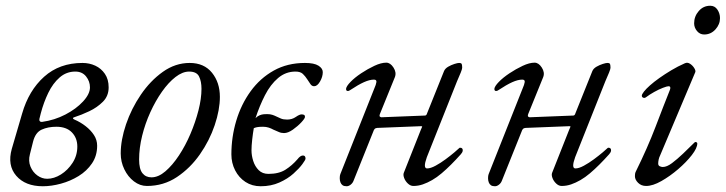

<svg xmlns="http://www.w3.org/2000/svg" viewBox="-20 -633 2525 668"><path d="M129 15Q68 15 36.5 -21.5Q5 -58 21 -115Q30 -146 39 -176.5Q48 -207 57 -238Q80 -318 133.5 -366Q187 -414 267 -414Q291 -414 311.5 -404.5Q332 -395 345 -376Q358 -357 358 -329Q358 -299 338 -279Q318 -259 290.5 -246Q263 -233 238 -225Q234 -224 234 -221.5Q234 -219 239 -217Q260 -208 278 -194Q296 -180 307 -163Q318 -146 318 -126Q318 -91 300 -64.5Q282 -38 253.5 -20.5Q225 -3 192 6Q159 15 129 15ZM144 -11Q168 -11 192 -26Q216 -41 232.5 -66.5Q249 -92 249 -123Q249 -153 230 -172.5Q211 -192 176 -192Q147 -192 125 -182Q103 -172 95 -140L84 -96Q78 -73 86 -53.5Q94 -34 110 -22.5Q126 -11 144 -11ZM127 -209Q170 -215 207.5 -234.5Q245 -254 269 -280Q293 -306 293 -329Q293 -350 279.5 -367Q266 -384 242 -384Q211 -384 187.5 -363.5Q164 -343 148 -310Q132 -277 122 -239L117 -219Q116 -214 119 -211Q122 -208 127 -209Z M491 14Q467 14 446 -2Q425 -18 412.5 -44Q400 -70 400 -99Q400 -146 418.5 -200.5Q437 -255 470 -303.5Q503 -352 546.5 -383Q590 -414 640 -414Q690 -414 717.5 -380Q745 -346 745 -296Q745 -251 727 -197.5Q709 -144 675.5 -96Q642 -48 595.5 -17Q549 14 491 14ZM507 -16Q531 -16 555.5 -37Q580 -58 602.5 -92Q625 -126 642.5 -167Q660 -208 670.5 -249Q681 -290 681 -324Q681 -350 672.5 -367Q664 -384 638 -384Q615 -384 590.5 -365Q566 -346 543.5 -314Q521 -282 503 -242.5Q485 -203 474.5 -160.5Q464 -118 464 -78Q464 -45 475.5 -30.5Q487 -16 507 -16Z M887 15Q857 15 834 0Q811 -15 798 -40.5Q785 -66 785 -96Q785 -156 802 -213Q819 -270 852 -315.5Q885 -361 932.5 -387.5Q980 -414 1041 -414Q1073 -414 1088 -404.5Q1103 -395 1103 -382Q1103 -366 1093.5 -349.5Q1084 -333 1073 -333Q1065 -333 1060 -340.5Q1055 -348 1049 -357Q1042 -368 1033.5 -376Q1025 -384 1008 -384Q974 -384 947.5 -361.5Q921 -339 902 -302Q883 -265 869 -222Q876 -229 883.5 -232Q891 -235 897.5 -235.5Q904 -236 909 -236Q920 -236 927.5 -233.5Q935 -231 941 -228Q949 -224 957.5 -220.5Q966 -217 979 -217Q996 -217 1009 -226Q1022 -235 1029 -235Q1034 -235 1037.5 -233.5Q1041 -232 1041 -226Q1041 -221 1028.5 -207.5Q1016 -194 999 -182Q982 -170 968 -170Q958 -170 949.5 -174Q941 -178 931 -182Q924 -186 915 -189Q906 -192 895 -192Q881 -192 874 -190.5Q867 -189 863 -187Q860 -170 857.5 -148Q855 -126 855 -110Q855 -92 861 -73Q867 -54 880 -41Q893 -28 914 -28Q950 -28 973 -42.5Q996 -57 1015 -79Q1025 -92 1034 -92Q1043 -92 1043 -81Q1043 -77 1032 -62Q1021 -47 1001 -29Q981 -11 952 2Q923 15 887 15Z M1186 15Q1177 15 1172 11.5Q1167 8 1164.5 1.5Q1162 -5 1162 -13Q1162 -18 1162.5 -21Q1163 -24 1164 -27L1283 -327Q1288 -338 1289.5 -347Q1291 -356 1281 -356Q1266 -356 1246 -347Q1226 -338 1199 -320Q1194 -316 1189 -316.5Q1184 -317 1184 -324Q1185 -333 1199.5 -348Q1214 -363 1236.5 -378Q1259 -393 1282.5 -404Q1306 -415 1324 -415Q1338 -415 1349 -398Q1360 -381 1354 -365L1302 -237Q1299 -229 1302 -227Q1305 -225 1307 -225L1459 -231Q1461 -231 1463 -233Q1465 -235 1466 -239L1525 -386Q1529 -395 1539.5 -401Q1550 -407 1561 -410.5Q1572 -414 1577 -414Q1585 -414 1586.5 -410Q1588 -406 1588 -397Q1588 -393 1583 -380.5Q1578 -368 1570 -350L1465 -86Q1451 -47 1466 -47Q1478 -47 1495.5 -56.5Q1513 -66 1530.5 -79Q1548 -92 1561 -103Q1574 -114 1578 -118Q1579 -119 1579.5 -119Q1580 -119 1580.5 -119Q1581 -119 1581 -119Q1590 -119 1590 -110Q1590 -106 1587.5 -102Q1585 -98 1583 -96Q1566 -77 1549.5 -60.5Q1533 -44 1516.5 -30Q1500 -16 1483.5 -6.5Q1467 3 1451 8.5Q1435 14 1418 14Q1408 14 1399 5.5Q1390 -3 1386 -14Q1382 -25 1385 -32L1444 -181Q1447 -189 1448.5 -191.5Q1450 -194 1445 -194L1293 -188Q1291 -188 1287.5 -187Q1284 -186 1281 -181L1210 -4Q1207 4 1200 9.5Q1193 15 1186 15Z M1702 15Q1693 15 1688 11.5Q1683 8 1680.5 1.5Q1678 -5 1678 -13Q1678 -18 1678.5 -21Q1679 -24 1680 -27L1799 -327Q1804 -338 1805.5 -347Q1807 -356 1797 -356Q1782 -356 1762 -347Q1742 -338 1715 -320Q1710 -316 1705 -316.5Q1700 -317 1700 -324Q1701 -333 1715.5 -348Q1730 -363 1752.5 -378Q1775 -393 1798.5 -404Q1822 -415 1840 -415Q1854 -415 1865 -398Q1876 -381 1870 -365L1818 -237Q1815 -229 1818 -227Q1821 -225 1823 -225L1975 -231Q1977 -231 1979 -233Q1981 -235 1982 -239L2041 -386Q2045 -395 2055.5 -401Q2066 -407 2077 -410.5Q2088 -414 2093 -414Q2101 -414 2102.5 -410Q2104 -406 2104 -397Q2104 -393 2099 -380.5Q2094 -368 2086 -350L1981 -86Q1967 -47 1982 -47Q1994 -47 2011.5 -56.5Q2029 -66 2046.5 -79Q2064 -92 2077 -103Q2090 -114 2094 -118Q2095 -119 2095.5 -119Q2096 -119 2096.5 -119Q2097 -119 2097 -119Q2106 -119 2106 -110Q2106 -106 2103.5 -102Q2101 -98 2099 -96Q2082 -77 2065.5 -60.5Q2049 -44 2032.5 -30Q2016 -16 1999.5 -6.5Q1983 3 1967 8.5Q1951 14 1934 14Q1924 14 1915 5.5Q1906 -3 1902 -14Q1898 -25 1901 -32L1960 -181Q1963 -189 1964.5 -191.5Q1966 -194 1961 -194L1809 -188Q1807 -188 1803.5 -187Q1800 -186 1797 -181L1726 -4Q1723 4 1716 9.5Q1709 15 1702 15Z M2228 14Q2211 14 2200 3Q2189 -8 2189 -20Q2189 -24 2189.5 -28Q2190 -32 2192 -36Q2233 -119 2261 -192.5Q2289 -266 2311 -321Q2315 -333 2306 -333Q2301 -333 2286.5 -327.5Q2272 -322 2256 -313Q2240 -304 2228 -295Q2223 -291 2218 -293Q2213 -295 2213 -300Q2213 -305 2220.5 -314.5Q2228 -324 2241.5 -336Q2255 -348 2274 -361.5Q2293 -375 2315.5 -388.5Q2338 -402 2363 -413Q2372 -417 2381 -411Q2390 -405 2395.5 -396Q2401 -387 2399 -382L2277 -93Q2273 -85 2271.5 -77.5Q2270 -70 2270 -64Q2270 -57 2275.5 -54.5Q2281 -52 2286 -52Q2300 -52 2318 -65.5Q2336 -79 2356.5 -98.5Q2377 -118 2396 -137Q2398 -139 2400 -139Q2402 -139 2404 -137.5Q2406 -136 2406 -134Q2406 -118 2387 -93.5Q2368 -69 2339.5 -44.5Q2311 -20 2281 -3Q2251 14 2228 14ZM2430 -513Q2415 -513 2405 -525Q2395 -537 2395 -552Q2395 -576 2411 -594.5Q2427 -613 2451 -613Q2467 -613 2476 -599.5Q2485 -586 2485 -570Q2485 -548 2469 -530.5Q2453 -513 2430 -513Z"/></svg>

Font: EB Garamond
Style: Italic
Weight: 400
Italic angle: -17.2°
Designer: Georg Duffner and Octavio Pardo
Foundry: Georg Duffner
Version: Version 1.001